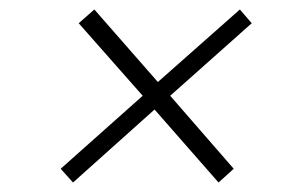

<svg xmlns="http://www.w3.org/2000/svg" viewBox="-20 -508 623 405"><path d="M146 -459 179 -488 313 -335 486 -488 511 -459 339 -306 473 -152 441 -123 306 -277 134 -123 108 -152 281 -306Z"/></svg>

Font: Haskoy ExtraLight
Style: Italic
Weight: 200
Designer: Ertekin Erdin
Foundry: Ertekin Erdin
Version: Version 2.000; ttfautohint (v1.8.4.7-5d5b)